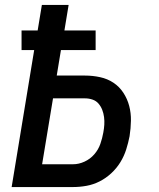

<svg xmlns="http://www.w3.org/2000/svg" viewBox="-20 -755 640 775"><path d="M27 0 118 -553H67V-632H132L149 -735H257L240 -632H366V-553H226L209 -450H323Q354 -450 384 -443.5Q414 -437 438 -421Q462 -405 478 -380.5Q494 -356 501.5 -327.5Q509 -299 508.5 -268Q508 -237 503 -205Q498 -179 489.5 -152Q481 -125 466 -100.5Q451 -76 429.5 -56Q408 -36 382.5 -23Q357 -10 329.5 -5Q302 0 275 0ZM150 -92H275Q298 -92 321 -102.5Q344 -113 360.5 -132Q377 -151 385 -174Q393 -197 397 -220Q400 -236 401 -251.5Q402 -267 400 -282.5Q398 -298 392.5 -312Q387 -326 377.5 -337Q368 -348 353.5 -353Q339 -358 323 -358H194Z"/></svg>

Font: Iosevka SS04 SmBd Ex Obl
Style: Regular
Weight: 600
Width: 7
Italic angle: -9°
Monospace: yes
Designer: Belleve Invis
Foundry: Belleve Invis
Version: Version 19.0.0; ttfautohint (v1.8.4)